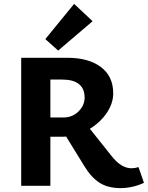

<svg xmlns="http://www.w3.org/2000/svg" viewBox="-20 -955 760 987"><path d="M720 -15Q660 12 600 12Q534 12 491 -16Q448 -44 413 -102L320 -253Q314 -252 302 -252H239V0H89V-658H326Q435 -658 498.5 -610.5Q562 -563 562 -475Q562 -424 529 -375Q496 -326 442 -293L552 -155Q602 -90 656 -90Q674 -90 692 -96ZM239 -351H305Q352 -351 383.5 -382Q415 -413 415 -454Q415 -499 386 -522.5Q357 -546 300 -546H239ZM213 -754 361 -935 456 -846 279 -695Z"/></svg>

Font: Ysabeau Ultrabold
Style: Regular
Weight: 800
Designer: Christian Thalmann (Catharsis Fonts)
Version: Version 0.003